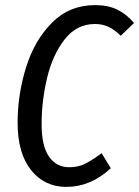

<svg xmlns="http://www.w3.org/2000/svg" viewBox="-20 -720 545 752"><path d="M505 -630 453 -580Q428 -604 404.5 -615Q381 -626 352 -626Q280 -626 233 -565.5Q186 -505 164.5 -415Q143 -325 143 -234Q143 -148 172 -106.5Q201 -65 251 -65Q286 -65 313 -78.5Q340 -92 378 -120L414 -61Q335 12 240 12Q154 12 101.5 -54Q49 -120 49 -239Q49 -350 82 -456Q115 -562 183.5 -631Q252 -700 353 -700Q403 -700 439 -682.5Q475 -665 505 -630Z"/></svg>

Font: Fira Sans Compressed
Style: Italic
Weight: 400
Width: 1
Italic angle: -8°
Designer: bBox Type GmbH & Carrois Corporate GbR & Edenspiekermann AG
Foundry: bBox Type GmbH & Carrois Corporate GbR & Edenspiekermann AG
Version: Version 4.301